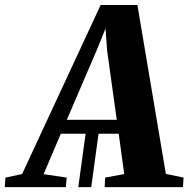

<svg xmlns="http://www.w3.org/2000/svg" viewBox="-98 -766 772 786"><path d="M222.5 0 254.5 -234H307.5L275.5 0ZM-78.5 0 -75.5 -39 -7.5 -53.5 314 -745.5H464.5L581 -54L653.5 -39L651 0H330.5L332.5 -39L410.5 -53.5L388 -218.5H151L80.5 -53L175 -39L171.5 0ZM175.5 -275.5H380L340.5 -559.5L334 -649.5L303 -572.5Z"/></svg>

Font: Merriweather 60pt ExtraBold
Style: Italic
Weight: 800
Italic angle: -7.8°
Version: Version 2.101